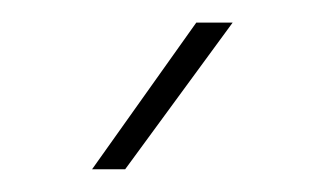

<svg xmlns="http://www.w3.org/2000/svg" viewBox="-20 -770 290 170"><path d="M90.8 -620.1 186 -750H153.8L61.5 -620.1Z"/></svg>

Font: Vazirmatn Thin
Style: Regular
Weight: 100
Designer: Saber Rastikerdar
Foundry: Saber Rastikerdar
Version: Version 33.003